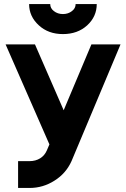

<svg xmlns="http://www.w3.org/2000/svg" viewBox="-20 -720 625 952"><path d="M7.7 -500 225 -4 212.3 25.7Q201.3 51.3 179 65Q156.3 79 126.3 79H69.7V212H126.3Q193.7 212 250.7 175.3Q307.3 139.7 334.7 78.7L577.7 -500H433.3L295.7 -173.3L153.3 -500ZM124.3 -700Q124.3 -638.3 172.7 -594.3Q219.7 -551 292 -551Q364.7 -551 412.3 -594.3Q459.7 -638 459.7 -700H355Q355 -678.7 336.7 -665Q318 -650.3 292 -650.3Q266 -650.3 247.3 -665Q229 -678.7 229 -700Z"/></svg>

Font: Unageo Variable
Style: Regular
Weight: 300
Designer: Richard Sepsi
Foundry: Richard Sepsi
Version: Version 2.200